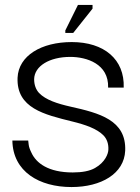

<svg xmlns="http://www.w3.org/2000/svg" viewBox="-20 -743 565 776"><path d="M269 13C389 13 482 -41 486 -134C491 -258 381 -286 265 -312C212 -324 165 -339 138 -367C125 -381 118 -400 118 -423C119 -476 180 -513 264 -513C330 -513 420 -485 417 -389H480C484 -503 401 -573 270 -573C147 -573 55 -518 51 -429C46 -306 159 -280 272 -252C325 -239 372 -223 399 -195C412 -181 419 -162 418 -139C418 -122 405 -87 364 -64C343 -52 313 -46 274 -46C175 -46 126 -84 107 -126C101 -138 97 -149 96 -158C95 -167 94 -173 94 -175H30C32 -49 139 13 269 13ZM354 -708V-723H295L244 -620V-610H276Z"/></svg>

Font: OSH Darker Grotesque Medium
Style: Regular
Weight: 500
Designer: Gabriel Lam
Foundry: TypeRant
Version: Version 1.000;Glyphs 3.1.1 (3148)